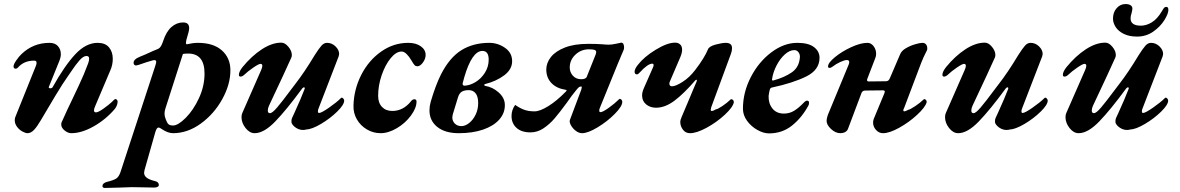

<svg xmlns="http://www.w3.org/2000/svg" viewBox="-20 -645 5839 950"><path d="M53 -50Q53 -61 57 -69L158 -320Q161 -329 161 -334Q161 -345 149 -345Q98 -345 68 -310Q63 -305 58 -305Q48 -305 47 -315Q46 -325 60 -345.5Q74 -366 86 -377Q144 -433 225 -433Q252 -433 266.5 -417Q281 -401 281 -377Q281 -362 275 -347L222 -216L221 -213Q221 -211 223.5 -209.5Q226 -208 229 -208Q237 -208 240 -213Q299 -319 352 -376Q405 -433 463 -433Q501 -433 519.5 -410.5Q538 -388 538 -354Q538 -324 526 -297L451 -120Q445 -107 445 -99Q445 -89 455 -89Q466 -89 492 -107.5Q518 -126 533 -140Q546 -155 552 -155Q555 -155 558.5 -151Q562 -147 562 -143Q562 -125 549 -107Q504 -54 444 -20Q384 14 333 14Q316 14 299.5 0.5Q283 -13 283 -29Q283 -37 285 -40Q300 -75 313 -102Q326 -129 336 -150Q343 -165 370 -222Q397 -279 416 -331Q421 -344 421 -355Q421 -368 408 -368Q392 -368 373 -346Q354 -324 336 -297Q318 -270 312 -262Q295 -239 253.5 -170.5Q212 -102 182 -50Q164 -19 148.5 -2.5Q133 14 116 14Q106 14 90.5 5.5Q75 -3 64 -18Q53 -33 53 -50Z M487 274Q488 261 509 255Q542 247 555 238.5Q568 230 576 207L746 -312Q747 -316 750 -325Q753 -334 753 -339Q753 -350 738 -347Q708 -339 666 -324Q654 -321 653 -321Q648 -321 644.5 -324.5Q641 -328 641 -334Q641 -351 667 -362Q666 -362 698 -375Q741 -395 762 -403Q769 -406 775 -414.5Q781 -423 787 -441Q802 -488 828 -511Q854 -534 886 -534Q916 -534 916 -506Q916 -498 913 -486L902 -447Q900 -437 900 -434Q900 -430 901.5 -427.5Q903 -425 905 -426Q935 -433 959 -433Q1036 -433 1078 -395.5Q1120 -358 1120 -297Q1120 -227 1079.5 -154Q1039 -81 973.5 -33.5Q908 14 836 14Q811 14 781 -6Q770 -14 765 -14Q760 -14 756.5 -9.5Q753 -5 749 7L695 197Q693 207 693 210Q693 224 705.5 234Q718 244 747 251Q766 255 766 271Q766 276 759.5 279.5Q753 283 744 283Q710 283 691 282L632 281L576 283Q522 285 498 285Q493 285 489.5 282Q486 279 487 274ZM992 -281Q992 -380 911 -380Q894 -380 885 -378L799 -110Q794 -95 794 -83Q794 -69 800 -55Q806 -38 813 -31Q820 -24 836 -24Q861 -24 899 -62Q937 -100 964.5 -159.5Q992 -219 992 -281Z M1175 -65Q1175 -78 1179 -86L1272 -298Q1278 -312 1278 -319Q1278 -329 1269 -329Q1260 -329 1232.5 -310Q1205 -291 1192 -278Q1180 -266 1170 -266Q1162 -266 1162 -275Q1162 -290 1180 -313Q1225 -368 1275.5 -401Q1326 -434 1372 -434Q1390 -434 1407 -413.5Q1424 -393 1424 -373Q1424 -365 1421 -359Q1395 -300 1311 -122Q1305 -109 1305 -98Q1305 -85 1316 -85Q1327 -85 1351 -113Q1375 -141 1418 -199L1440 -228Q1486 -287 1537 -372Q1558 -405 1570.5 -419Q1583 -433 1598 -433Q1622 -433 1640 -415.5Q1658 -398 1658 -378Q1658 -375 1656 -367L1556 -108Q1553 -101 1553 -94Q1553 -86 1559 -86Q1570 -86 1607.5 -112Q1645 -138 1666 -159Q1669 -162 1670 -162Q1675 -162 1679 -157Q1683 -152 1683 -147Q1683 -127 1648.5 -93Q1614 -59 1568.5 -32Q1523 -5 1494 -4Q1489 -2 1479 -2Q1462 -2 1446.5 -11.5Q1431 -21 1424 -34Q1422 -38 1422 -45Q1422 -54 1425 -61L1437 -87Q1469 -157 1487 -204L1488 -208Q1488 -213 1484 -213Q1480 -213 1475 -207Q1398 -102 1342 -44Q1286 14 1240 14Q1215 14 1195 -11.5Q1175 -37 1175 -65Z M1729 -122Q1731 -203 1767.5 -274.5Q1804 -346 1865.5 -389.5Q1927 -433 2000 -433Q2038 -433 2062 -416Q2086 -399 2086 -373Q2086 -354 2072.5 -335.5Q2059 -317 2045 -317Q2037 -317 2031.5 -322.5Q2026 -328 2015 -347Q2004 -366 1991.5 -378Q1979 -390 1967 -390Q1940 -390 1913 -357Q1886 -324 1868.5 -273Q1851 -222 1851 -171Q1851 -136 1870 -116Q1889 -96 1921 -96Q1974 -96 2012 -142Q2020 -154 2031 -154Q2035 -154 2038 -151Q2041 -148 2041 -143Q2041 -111 2013.5 -73.5Q1986 -36 1944 -11Q1902 14 1863 14Q1827 14 1795.5 -4.5Q1764 -23 1746 -54Q1728 -85 1729 -122Z M2105 -99Q2105 -119 2111 -141Q2135 -223 2162 -277Q2205 -361 2263.5 -397Q2322 -433 2401 -433Q2443 -433 2478.5 -408.5Q2514 -384 2514 -342Q2514 -302 2475 -272.5Q2436 -243 2380 -229Q2376 -228 2376 -224.5Q2376 -221 2381 -220Q2418 -214 2448 -187Q2478 -160 2478 -125Q2478 -84 2449.5 -52.5Q2421 -21 2369.5 -3.5Q2318 14 2250 14Q2182 14 2143.5 -17Q2105 -48 2105 -99ZM2398 -350Q2398 -393 2367 -393Q2315 -393 2277 -262L2269 -232V-230Q2269 -226 2271.5 -223.5Q2274 -221 2278 -221Q2305 -222 2333 -239Q2361 -256 2379.5 -285.5Q2398 -315 2398 -350ZM2346 -135Q2346 -167 2333.5 -183Q2321 -199 2299 -199Q2277 -199 2264.5 -191Q2252 -183 2246 -163L2220 -78Q2218 -68 2218 -64Q2218 -46 2230.5 -33.5Q2243 -21 2263 -21Q2282 -21 2301.5 -36.5Q2321 -52 2333.5 -78Q2346 -104 2346 -135Z M2800 -52 2856 -201Q2858 -207 2858.5 -212Q2859 -217 2856 -217Q2849 -217 2844.5 -213.5Q2840 -210 2831 -199Q2810 -174 2784 -136Q2748 -87 2723.5 -58.5Q2699 -30 2669 -10Q2639 10 2605 10Q2560 10 2535.5 -12.5Q2511 -35 2511 -71Q2511 -101 2529 -126Q2550 -111 2572 -102.5Q2594 -94 2625 -94Q2651 -94 2692.5 -119.5Q2734 -145 2780 -192Q2788 -200 2777 -201Q2733 -208 2708 -234.5Q2683 -261 2683 -301Q2683 -334 2706 -363Q2729 -392 2775.5 -410Q2822 -428 2890 -428Q2931 -428 2959 -426Q2979 -424 2993 -424Q3007 -424 3028 -428.5Q3049 -433 3054 -434Q3068 -434 3068 -408Q3068 -400 3055 -373Q3052 -364 3047 -353.5Q3042 -343 3037 -330L2948 -111Q2945 -104 2945 -98Q2945 -90 2951 -90Q2962 -90 2992 -111.5Q3022 -133 3042 -153Q3045 -156 3046 -156Q3051 -156 3055 -151.5Q3059 -147 3059 -141Q3059 -119 3022 -81.5Q2985 -44 2937 -15Q2889 14 2860 14Q2844 14 2828.5 2Q2813 -10 2804.5 -26Q2796 -42 2800 -52ZM2884 -267 2928 -377Q2930 -385 2930 -387Q2930 -395 2922 -398Q2914 -401 2894 -401Q2855 -401 2827 -374.5Q2799 -348 2799 -311Q2799 -288 2814.5 -270.5Q2830 -253 2856 -253Q2880 -253 2884 -267Z M3346 -41Q3346 -52 3353 -67L3394 -164Q3401 -181 3409 -200Q3417 -219 3427 -242Q3428 -244 3428 -247Q3428 -250 3426 -250.5Q3424 -251 3420 -247Q3364 -182 3317.5 -147Q3271 -112 3226 -112Q3197 -112 3177 -128.5Q3157 -145 3157 -173Q3157 -188 3165 -207L3209 -307Q3214 -317 3214 -323Q3214 -330 3207 -330Q3196 -330 3180 -318.5Q3164 -307 3149 -290Q3138 -277 3132 -277Q3120 -277 3120 -290Q3120 -304 3136 -324Q3167 -364 3224.5 -399Q3282 -434 3320 -434Q3336 -434 3345.5 -425Q3355 -416 3355 -399Q3355 -383 3346 -362L3295 -243Q3292 -237 3292 -231Q3292 -218 3305 -218Q3323 -218 3357.5 -240Q3392 -262 3420 -299Q3466 -359 3483 -401Q3489 -416 3521 -424.5Q3553 -433 3571 -433Q3602 -433 3602 -407Q3602 -393 3597 -380L3499 -114Q3495 -100 3498 -97L3501 -96Q3510 -96 3522 -104Q3530 -104 3554.5 -120.5Q3579 -137 3595 -153Q3599 -155 3600 -154Q3605 -153 3608 -149Q3611 -145 3611 -139Q3606 -114 3566 -77Q3526 -40 3476.5 -13Q3427 14 3394 14Q3372 14 3359 -3.5Q3346 -21 3346 -41Z M3656 -107Q3656 -188 3695 -263.5Q3734 -339 3796.5 -386Q3859 -433 3925 -433Q3980 -433 4007.5 -412Q4035 -391 4035 -359Q4035 -299 3969 -266.5Q3903 -234 3800 -212Q3795 -211 3793 -209Q3791 -207 3789 -202Q3785 -187 3783 -170Q3782 -133 3802 -108Q3822 -83 3859 -83Q3886 -83 3908.5 -96.5Q3931 -110 3956 -136Q3966 -147 3973 -147Q3983 -147 3983 -137Q3983 -127 3980 -123Q3947 -62 3898.5 -23.5Q3850 15 3785 15Q3758 15 3727.5 -2Q3697 -19 3676.5 -47Q3656 -75 3656 -107ZM3938 -364Q3938 -377 3930.5 -387Q3923 -397 3910 -397Q3887 -397 3863.5 -376Q3840 -355 3822.5 -321.5Q3805 -288 3800 -253V-251Q3800 -245 3807 -247Q3862 -262 3898.5 -287.5Q3935 -313 3938 -364Z M4070 -49Q4070 -58 4076 -76L4179 -325Q4182 -333 4182 -338Q4182 -348 4170 -348Q4159 -348 4138 -338.5Q4117 -329 4096 -313Q4090 -309 4085 -309Q4077 -309 4077 -316Q4077 -334 4111 -362Q4145 -390 4191.5 -411.5Q4238 -433 4272 -433Q4290 -433 4302.5 -416.5Q4315 -400 4315 -379Q4315 -367 4311 -358L4271 -254Q4270 -252 4270 -249Q4270 -242 4279 -242L4363 -243Q4370 -243 4374.5 -246Q4379 -249 4383 -258L4434 -377Q4441 -394 4462.5 -406.5Q4484 -419 4508 -426Q4532 -433 4544 -433Q4556 -433 4562.5 -424.5Q4569 -416 4568 -401Q4568 -398 4559 -381Q4550 -364 4538 -334L4454 -112Q4447 -99 4451 -95L4454 -94Q4458 -94 4465.5 -97.5Q4473 -101 4475 -102Q4483 -103 4508.5 -120Q4534 -137 4550 -153Q4553 -156 4556 -154Q4560 -153 4563 -148.5Q4566 -144 4565 -139Q4558 -114 4518 -77Q4478 -40 4429.5 -13Q4381 14 4349 14Q4329 14 4314.5 -2Q4300 -18 4300 -38Q4300 -47 4303 -56L4356 -184L4358 -192Q4358 -198 4348 -198L4262 -197Q4248 -197 4243 -186L4176 -8Q4172 3 4161.5 8.5Q4151 14 4138 14Q4114 14 4091.5 -7Q4069 -28 4070 -49Z M4656 -65Q4656 -78 4660 -86L4753 -298Q4759 -312 4759 -319Q4759 -329 4750 -329Q4741 -329 4713.5 -310Q4686 -291 4673 -278Q4661 -266 4651 -266Q4643 -266 4643 -275Q4643 -290 4661 -313Q4706 -368 4756.5 -401Q4807 -434 4853 -434Q4871 -434 4888 -413.5Q4905 -393 4905 -373Q4905 -365 4902 -359Q4876 -300 4792 -122Q4786 -109 4786 -98Q4786 -85 4797 -85Q4808 -85 4832 -113Q4856 -141 4899 -199L4921 -228Q4967 -287 5018 -372Q5039 -405 5051.5 -419Q5064 -433 5079 -433Q5103 -433 5121 -415.5Q5139 -398 5139 -378Q5139 -375 5137 -367L5037 -108Q5034 -101 5034 -94Q5034 -86 5040 -86Q5051 -86 5088.5 -112Q5126 -138 5147 -159Q5150 -162 5151 -162Q5156 -162 5160 -157Q5164 -152 5164 -147Q5164 -127 5129.5 -93Q5095 -59 5049.5 -32Q5004 -5 4975 -4Q4970 -2 4960 -2Q4943 -2 4927.5 -11.5Q4912 -21 4905 -34Q4903 -38 4903 -45Q4903 -54 4906 -61L4918 -87Q4950 -157 4968 -204L4969 -208Q4969 -213 4965 -213Q4961 -213 4956 -207Q4879 -102 4823 -44Q4767 14 4721 14Q4696 14 4676 -11.5Q4656 -37 4656 -65Z M5252 -65Q5252 -78 5256 -86L5349 -298Q5355 -312 5355 -319Q5355 -329 5346 -329Q5337 -329 5309.5 -310Q5282 -291 5269 -278Q5257 -266 5247 -266Q5239 -266 5239 -275Q5239 -290 5257 -313Q5302 -368 5352.5 -401Q5403 -434 5449 -434Q5467 -434 5484 -413.5Q5501 -393 5501 -373Q5501 -365 5498 -359Q5472 -300 5388 -122Q5382 -109 5382 -98Q5382 -85 5393 -85Q5404 -85 5428 -113Q5452 -141 5495 -199L5517 -228Q5563 -287 5614 -372Q5635 -405 5647.5 -419Q5660 -433 5675 -433Q5699 -433 5717 -415.5Q5735 -398 5735 -378Q5735 -375 5733 -367L5633 -108Q5630 -101 5630 -94Q5630 -86 5636 -86Q5647 -86 5684.5 -112Q5722 -138 5743 -159Q5746 -162 5747 -162Q5752 -162 5756 -157Q5760 -152 5760 -147Q5760 -127 5725.5 -93Q5691 -59 5645.5 -32Q5600 -5 5571 -4Q5566 -2 5556 -2Q5539 -2 5523.5 -11.5Q5508 -21 5501 -34Q5499 -38 5499 -45Q5499 -54 5502 -61L5514 -87Q5546 -157 5564 -204L5565 -208Q5565 -213 5561 -213Q5557 -213 5552 -207Q5475 -102 5419 -44Q5363 14 5317 14Q5292 14 5272 -11.5Q5252 -37 5252 -65ZM5487 -553Q5487 -584 5505 -604.5Q5523 -625 5549 -625Q5565 -625 5574 -619Q5583 -613 5583 -603Q5583 -596 5579 -580Q5574 -567 5574 -554Q5574 -518 5625 -518Q5652 -518 5679 -534.5Q5706 -551 5728 -588Q5736 -602 5740 -606.5Q5744 -611 5751 -611Q5761 -611 5761 -596Q5761 -577 5741 -545Q5721 -513 5686 -488.5Q5651 -464 5606 -464Q5567 -464 5540 -477.5Q5513 -491 5500 -511.5Q5487 -532 5487 -553Z"/></svg>

Font: EB Garamond
Style: Bold Italic
Weight: 700
Italic angle: -17.2°
Designer: Georg Duffner and Octavio Pardo
Foundry: Georg Duffner
Version: Version 1.000